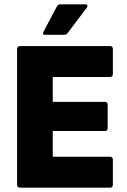

<svg xmlns="http://www.w3.org/2000/svg" viewBox="-20 -868 589 888"><path d="M73 0Q59 0 59 -14V-641Q59 -655 73 -655H489Q502 -655 502 -641V-526Q502 -512 489 -512H224V-397H465Q478 -397 478 -383V-276Q478 -262 465 -262H224V-143H489Q502 -143 502 -129V-14Q502 0 489 0ZM188 -707Q174 -707 181 -721L243 -838Q248 -848 260 -848H375Q382 -848 384 -843Q386 -838 381 -832L292 -714Q287 -707 277 -707Z"/></svg>

Font: Sofia Sans Black
Style: Regular
Weight: 900
Designer: Botio Nikoltchev, Ani Petrova
Foundry: lettersoup
Version: Version 4.100; ttfautohint (v1.8.3)